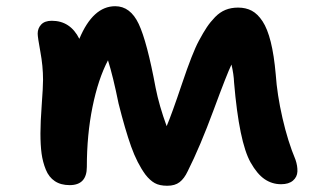

<svg xmlns="http://www.w3.org/2000/svg" viewBox="-20 -616 1034 612"><path d="M202.1 -25.9Q173.8 -25.9 154.8 -38.6Q135.7 -51.3 126 -75.4Q116.2 -99.6 112.5 -126.7Q108.9 -153.8 108.9 -190.9Q108.9 -225.6 113 -282Q117.2 -338.4 117.2 -361.8Q117.2 -405.3 108.6 -451.4Q100.1 -497.6 100.1 -508.8Q100.1 -525.9 111.3 -537.8Q122.6 -549.8 145 -549.8Q204.1 -549.8 232.9 -492.2Q276.4 -596.2 347.2 -596.2Q395.5 -596.2 422.1 -539.8Q448.7 -483.4 476.1 -335.9Q487.3 -279.3 511.2 -213.9Q527.3 -251.5 560.3 -349.6Q593.3 -447.8 613.8 -485.8Q627.9 -512.2 639.2 -529.1Q650.4 -545.9 665.5 -561.5Q680.7 -577.1 698.7 -584.5Q716.8 -591.8 738.8 -591.8Q763.7 -591.8 782.5 -581.8Q801.3 -571.8 816.9 -548.1Q832.5 -524.4 843 -482.4Q853.5 -440.4 858.9 -378.9Q863.3 -314.5 880.4 -239.7Q897.5 -165 921.9 -106.9Q928.7 -86.9 928 -69.3Q927.2 -51.8 913.8 -40.3Q900.4 -28.8 876 -28.8Q847.2 -28.8 823.5 -44.9Q799.8 -61 778.8 -98.1Q742.2 -163.1 726.1 -353Q725.1 -379.4 717.8 -410.2Q704.1 -382.3 660.9 -265.4Q617.7 -148.4 578.1 -69.8Q567.4 -46.9 552.5 -35.4Q537.6 -23.9 513.2 -23.9Q488.3 -23.9 473.1 -32.5Q458 -41 443.8 -59.1Q417 -95.7 397.9 -149.2Q378.9 -202.6 357.9 -286.1Q340.3 -373 324.2 -423.8Q293 -364.3 274.9 -275.4Q256.8 -186.5 256.8 -84Q256.8 -25.9 202.1 -25.9Z"/></svg>

Font: Shantell Sans Irregular Bouncy
Style: Regular
Weight: 600
Designer: Stephen Nixon, Anya Danilova, Shantell Martin
Foundry: Arrow Type
Version: Version 1.006;[9816181b4]